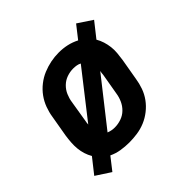

<svg xmlns="http://www.w3.org/2000/svg" viewBox="-164 -729 928 928"><g transform="rotate(-45 300.0 -265.0)"><path d="M96 51 21 2 81 -74Q71 -91 65 -110Q59 -129 57 -149.5Q55 -170 56.5 -191Q58 -212 61 -233L80 -343Q84 -370 94 -397Q104 -424 121 -447.5Q138 -471 161.5 -489.5Q185 -508 211.5 -519Q238 -530 265.5 -535.5Q293 -541 321 -541Q350 -541 377 -535Q404 -529 429 -516L480 -581L554 -532L494 -456Q504 -439 510 -420Q516 -401 518.5 -380.5Q521 -360 519 -339Q517 -318 514 -297L495 -187Q491 -160 481.5 -133Q472 -106 455 -82.5Q438 -59 414.5 -40.5Q391 -22 364.5 -11Q338 0 310 4Q282 8 255 8Q227 8 199 3.5Q171 -1 146 -13ZM176 -194 359 -428Q350 -433 339 -435Q328 -437 316 -437Q294 -437 272.5 -429.5Q251 -422 234.5 -406Q218 -390 209 -369Q200 -348 197 -327L179 -217Q178 -211 177 -205.5Q176 -200 176 -194ZM257 -93Q279 -93 301 -100.5Q323 -108 339.5 -124Q356 -140 365.5 -161Q375 -182 378 -203L397 -313Q397 -319 398 -324.5Q399 -330 400 -336L215 -101Q225 -97 235.5 -95Q246 -93 257 -93Z"/></g></svg>

Font: Iosevka Curly Slab ExObl
Style: Bold
Weight: 700
Width: 7
Italic angle: -9°
Monospace: yes
Designer: Belleve Invis
Foundry: Belleve Invis
Version: Version 11.0.0; ttfautohint (v1.8.3)